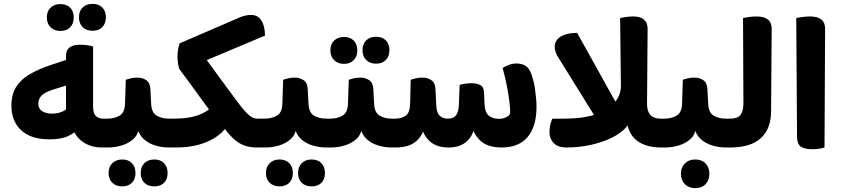

<svg xmlns="http://www.w3.org/2000/svg" viewBox="-20 -762 4347 992"><path d="M343 -165 392 -103Q372 -79 335 -60.5Q298 -42 236 -42Q140 -42 89.5 -89Q39 -136 39 -216Q39 -274 63.5 -313Q88 -352 134.5 -379Q181 -406 245 -427L344 -460V-327L257 -300Q212 -286 195 -268.5Q178 -251 178 -226Q178 -201 197 -188Q216 -175 250 -175Q280 -175 304.5 -186.5Q329 -198 333 -214L321 -152V-475Q321 -531 395 -531Q415 -531 433.5 -528Q452 -525 461 -522V-211Q461 -176 475.5 -162.5Q490 -149 512 -149H527V0H506Q440 0 394.5 -39.5Q349 -79 343 -165ZM527 0V-149Q535 -136 539.5 -117.5Q544 -99 544 -75Q544 -51 539.5 -32Q535 -13 527 0ZM292 -602Q261 -602 241.5 -621Q222 -640 222 -672Q222 -704 241.5 -722.5Q261 -741 292 -741Q324 -741 342.5 -722.5Q361 -704 361 -672Q361 -640 342.5 -621Q324 -602 292 -602ZM458 -603Q426 -603 407 -622Q388 -641 388 -672Q388 -705 407 -723.5Q426 -742 458 -742Q490 -742 508.5 -723.5Q527 -705 527 -672Q527 -641 508.5 -622Q490 -603 458 -603Z M511 0V-149H535Q572 -149 598.5 -165Q625 -181 626 -228L630 -350Q642 -354 656.5 -357.5Q671 -361 691 -361Q716 -361 736 -347.5Q756 -334 757 -300L761 -226Q763 -180 789.5 -164.5Q816 -149 853 -149H874V0H851Q816 0 781.5 -10.5Q747 -21 722.5 -43.5Q698 -66 689 -103L698 -104Q694 -66 669 -43.5Q644 -21 609 -10.5Q574 0 540 0ZM874 0V-149Q882 -136 886.5 -117.5Q891 -99 891 -75Q891 -51 886.5 -32Q882 -13 874 0ZM611 201Q580 201 560.5 182.5Q541 164 541 132Q541 100 560.5 81Q580 62 611 62Q643 62 661.5 81Q680 100 680 132Q680 164 661.5 182.5Q643 201 611 201ZM777 201Q745 201 726 182.5Q707 164 707 132Q707 100 726 81Q745 62 777 62Q809 62 827.5 81Q846 100 846 132Q846 164 827.5 182.5Q809 201 777 201Z M1165 -133Q1138 -72 1064.5 -36Q991 0 892 0H858V-149H881Q963 -149 1016.5 -172Q1070 -195 1092 -232ZM1306 0Q1266 0 1235.5 -13Q1205 -26 1178.5 -53Q1152 -80 1121 -123L1092 -150Q1082 -166 1060 -196Q1038 -226 1011 -263Q984 -300 957 -337.5Q930 -375 906 -406Q902 -419 899.5 -435.5Q897 -452 897 -471Q897 -486 899.5 -503.5Q902 -521 908 -538L1223 -674Q1233 -678 1248 -681.5Q1263 -685 1275 -685Q1303 -685 1318.5 -670.5Q1334 -656 1341.5 -632Q1349 -608 1349 -578L1016 -438L1032 -474Q1077 -412 1109 -368.5Q1141 -325 1163 -295Q1185 -265 1199.5 -246Q1214 -227 1222 -216Q1241 -192 1255 -177.5Q1269 -163 1282.5 -156Q1296 -149 1311 -149H1340V0ZM1340 0V-149Q1348 -136 1352.5 -117.5Q1357 -99 1357 -75Q1357 -51 1352.5 -32Q1348 -13 1340 0Z M1324 0V-149H1348Q1385 -149 1411.5 -165Q1438 -181 1439 -228L1443 -350Q1455 -354 1469.5 -357.5Q1484 -361 1504 -361Q1529 -361 1549 -347.5Q1569 -334 1570 -300L1574 -226Q1576 -180 1602.5 -164.5Q1629 -149 1666 -149H1687V0H1664Q1629 0 1594.5 -10.5Q1560 -21 1535.5 -43.5Q1511 -66 1502 -103L1511 -104Q1507 -66 1482 -43.5Q1457 -21 1422 -10.5Q1387 0 1353 0ZM1687 0V-149Q1695 -136 1699.5 -117.5Q1704 -99 1704 -75Q1704 -51 1699.5 -32Q1695 -13 1687 0ZM1424 201Q1393 201 1373.5 182.5Q1354 164 1354 132Q1354 100 1373.5 81Q1393 62 1424 62Q1456 62 1474.5 81Q1493 100 1493 132Q1493 164 1474.5 182.5Q1456 201 1424 201ZM1590 201Q1558 201 1539 182.5Q1520 164 1520 132Q1520 100 1539 81Q1558 62 1590 62Q1622 62 1640.5 81Q1659 100 1659 132Q1659 164 1640.5 182.5Q1622 201 1590 201Z M1663 0V-149H1687Q1724 -149 1750.5 -165Q1777 -181 1778 -228L1782 -350Q1794 -354 1808.5 -357.5Q1823 -361 1843 -361Q1868 -361 1888 -347.5Q1908 -334 1909 -300L1913 -226Q1915 -180 1941.5 -164.5Q1968 -149 2005 -149H2026V0H2003Q1968 0 1933.5 -10.5Q1899 -21 1874.5 -43.5Q1850 -66 1841 -103L1850 -104Q1846 -66 1821 -43.5Q1796 -21 1761 -10.5Q1726 0 1692 0ZM2026 0V-149Q2034 -136 2038.5 -117.5Q2043 -99 2043 -75Q2043 -51 2038.5 -32Q2034 -13 2026 0ZM1757 -432Q1726 -432 1706.5 -451Q1687 -470 1687 -502Q1687 -534 1706.5 -552.5Q1726 -571 1757 -571Q1789 -571 1807.5 -552.5Q1826 -534 1826 -502Q1826 -470 1807.5 -451Q1789 -432 1757 -432ZM1923 -433Q1891 -433 1872 -452Q1853 -471 1853 -502Q1853 -535 1872 -553.5Q1891 -572 1923 -572Q1955 -572 1973.5 -553.5Q1992 -535 1992 -502Q1992 -471 1973.5 -452Q1955 -433 1923 -433Z M2418 -332Q2443 -332 2461.5 -322.5Q2480 -313 2481 -282L2483 -229Q2485 -181 2505.5 -164.5Q2526 -148 2557 -148Q2582 -148 2599 -158.5Q2616 -169 2616 -179Q2616 -201 2612.5 -231.5Q2609 -262 2603 -295.5Q2597 -329 2590 -359Q2583 -389 2577 -411Q2588 -418 2607.5 -426Q2627 -434 2648 -434Q2683 -434 2702.5 -416.5Q2722 -399 2734 -351Q2740 -332 2743.5 -307Q2747 -282 2749.5 -257Q2752 -232 2752 -211Q2752 -109 2706.5 -54.5Q2661 0 2571 0Q2498 0 2460 -37Q2422 -74 2414 -129H2434Q2433 -95 2418 -65.5Q2403 -36 2373.5 -18Q2344 0 2297 0Q2232 0 2196 -36.5Q2160 -73 2156 -125L2173 -124Q2173 -74 2135.5 -37Q2098 0 2024 0H2010V-149H2022Q2053 -149 2075.5 -164Q2098 -179 2099 -226L2102 -350Q2115 -354 2129.5 -357.5Q2144 -361 2164 -361Q2189 -361 2209 -347.5Q2229 -334 2230 -300L2234 -219Q2235 -181 2251 -165Q2267 -149 2294 -149Q2322 -149 2336 -166Q2350 -183 2351 -224L2355 -324Q2367 -327 2382.5 -329.5Q2398 -332 2418 -332Z M3077 -123 2864 -466Q2857 -476 2853 -487Q2849 -498 2847 -508Q2842 -541 2863.5 -562.5Q2885 -584 2929 -590Q2936 -591 2945.5 -591.5Q2955 -592 2962 -592L3199 -166ZM2819 -78Q2819 -103 2823.5 -120Q2828 -137 2834 -149H2902Q3002 -150 3065.5 -174Q3129 -198 3159 -236.5Q3189 -275 3188 -320L3184 -669Q3194 -671 3213 -674Q3232 -677 3252 -677Q3288 -677 3307 -661Q3326 -645 3326 -614L3323 -227Q3323 -198 3332 -180.5Q3341 -163 3357 -156Q3373 -149 3393 -149H3405V0H3396Q3310 0 3263 -42Q3216 -84 3214 -179L3241 -165Q3241 -133 3214 -103Q3187 -73 3140 -50Q3093 -27 3033 -13.5Q2973 0 2907 0Q2862 0 2840.5 -23Q2819 -46 2819 -78ZM3405 0V-149Q3414 -136 3418.5 -117.5Q3423 -99 3423 -75Q3423 -51 3418.5 -32Q3414 -13 3405 0Z M3389 0V-149H3413Q3450 -149 3476.5 -165Q3503 -181 3504 -228L3508 -350Q3520 -354 3534.5 -357.5Q3549 -361 3569 -361Q3594 -361 3614 -347.5Q3634 -334 3635 -300L3639 -226Q3641 -180 3667.5 -164.5Q3694 -149 3731 -149H3752V0H3729Q3694 0 3659.5 -10.5Q3625 -21 3600.5 -43.5Q3576 -66 3567 -103L3576 -104Q3572 -66 3547 -43.5Q3522 -21 3487 -10.5Q3452 0 3418 0ZM3752 0V-149Q3760 -136 3764.5 -117.5Q3769 -99 3769 -75Q3769 -51 3764.5 -32Q3760 -13 3752 0ZM3572 210Q3539 210 3518.5 189.5Q3498 169 3498 136Q3498 103 3518.5 82.5Q3539 62 3572 62Q3606 62 3625.5 82.5Q3645 103 3645 136Q3645 169 3625.5 189.5Q3606 210 3572 210Z M3736 0V-149H3753Q3791 -149 3806 -168.5Q3821 -188 3821 -229L3819 -669Q3829 -671 3848.5 -674Q3868 -677 3889 -677Q3967 -677 3967 -614L3964 -190Q3964 -123 3937.5 -80.5Q3911 -38 3864.5 -19Q3818 0 3756 0Z M4177 9Q4137 9 4117.5 -4.5Q4098 -18 4098 -58L4094 -669Q4105 -671 4124.5 -674Q4144 -677 4165 -677Q4243 -677 4243 -614L4240 0Q4231 3 4214.5 6Q4198 9 4177 9Z"/></svg>

Font: Baloo Bhaijaan 2
Style: Bold
Weight: 700
Designer: Sanskriti Dholi, Noopur Datye and Ek Type
Foundry: Ek Type
Version: Version 1.701